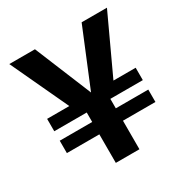

<svg xmlns="http://www.w3.org/2000/svg" viewBox="-161 -834 936 968"><g transform="rotate(-30 307.0 -350.0)"><path d="M22.8 -700H172.1L323.3 -332.8H194.3ZM292.8 -332.8 443.9 -700H591.3L420.8 -332.8ZM238.8 -337.8H376.3V0H238.8ZM49.8 -365.4H565.3V-293.3H49.8ZM49.8 -238.2H565.3V-166.1H49.8Z"/></g></svg>

Font: TASA Explorer VF
Style: Regular
Weight: 400
Designer: Weizhong Zhang
Foundry: Local Remote
Version: Version 1.000;Glyphs 3.2 (3192)